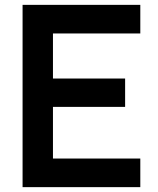

<svg xmlns="http://www.w3.org/2000/svg" viewBox="-20 -770 649 790"><path d="M557.3 -632.3V-750H72.9V0H557.3V-117.7H197.9V-330.2H494.8V-446.9H197.9V-632.3Z"/></svg>

Font: Manrope3 Bold
Style: Regular
Weight: 700
Designer: Mikhail Sharanda
Foundry: Mikhail Sharanda
Version: Version 3.000;PS 003.000;hotconv 1.0.88;makeotf.lib2.5.64775